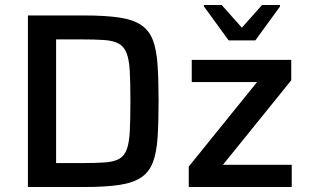

<svg xmlns="http://www.w3.org/2000/svg" viewBox="-20 -750 1241 770"><path d="M92 0V-688H317Q404 -688 459.5 -679.5Q515 -671 547 -649Q579 -627 593.5 -588Q608 -549 612 -489Q616 -429 616 -344Q616 -259 612 -199Q608 -139 593.5 -100Q579 -61 547 -39Q515 -17 459.5 -8.5Q404 0 317 0ZM205 -96H307Q363 -96 399.5 -98.5Q436 -101 457 -112.5Q478 -124 488 -150Q498 -176 500.5 -223.5Q503 -271 503 -344Q503 -417 500.5 -464Q498 -511 487.5 -537.5Q477 -564 455.5 -575.5Q434 -587 398 -589.5Q362 -592 307 -592H205ZM737 0V-82L1011 -421H749V-510H1148V-428L874 -89H1150V0ZM897 -588 798 -724V-730H869L950 -639L1031 -730H1103V-724L1004 -588Z"/></svg>

Font: Saira Thin Medium
Style: Regular
Weight: 500
Version: Version 1.101